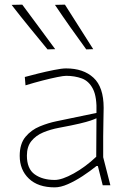

<svg xmlns="http://www.w3.org/2000/svg" viewBox="-20 -799 556 828"><path d="M216 9Q144 9 104.5 -28.8Q65 -66.5 65 -127Q65 -179 90 -209Q115 -239 151.8 -254Q188.5 -269 223 -276L396 -312Q398.5 -381 381 -415.2Q363.5 -449.5 332.8 -460.8Q302 -472 265 -472Q254 -472 226.8 -466.5Q199.5 -461 163.5 -451.8Q127.5 -442.5 90 -431L87 -467Q109 -473 144 -481.8Q179 -490.5 212.8 -497.2Q246.5 -504 265 -504Q339.5 -504 383.2 -463.8Q427 -423.5 427 -334Q427 -313 426 -279.2Q425 -245.5 425 -211V-121Q433 -90 440 -62.5Q447 -35 456 0H423L402 -83H396Q368 -60.5 336 -39.5Q304 -18.5 272.8 -4.8Q241.5 9 216 9ZM216 -23Q247.5 -23 298 -51Q348.5 -79 395 -123L396 -289Q386.5 -284.5 370.5 -279Q354.5 -273.5 323 -266Q291.5 -258.5 235 -248Q197.5 -241 166 -227.8Q134.5 -214.5 115.2 -190.5Q96 -166.5 96 -128Q96 -71 129.8 -47Q163.5 -23 216 -23ZM185 -586Q145.5 -634 106.5 -681.8Q67.5 -729.5 30 -778L76 -779Q111 -732 146.8 -683.5Q182.5 -635 218 -587ZM352 -586Q317 -634 283.2 -681.8Q249.5 -729.5 217 -778L260 -779Q290.5 -731 321 -683Q351.5 -635 382 -587Z"/></svg>

Font: Commissioner Loud Thin
Style: Regular
Weight: 100
Designer: Kostas Bartsokas
Foundry: Kostas Bartsokas
Version: Version 1.000; ttfautohint (v1.8.3)